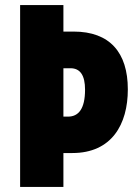

<svg xmlns="http://www.w3.org/2000/svg" viewBox="-20 -734 540 754"><path d="M482 -383C482 -528 411 -610 269 -610H229V-714H59V0H229V-133H264C419 -133 482 -246 482 -383ZM247 -276H229V-466H257C295 -466 314 -438 314 -382C314 -306 288 -276 247 -276Z"/></svg>

Font: Noto Sans Lao ExtraCondensed Black
Style: Regular
Weight: 900
Width: 2
Designer: Monotype Design Team
Foundry: Monotype Imaging Inc.
Version: Version 2.003